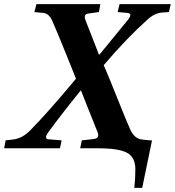

<svg xmlns="http://www.w3.org/2000/svg" viewBox="-41 -712 840 922"><path d="M-21 0 -14 -38 21 -42Q66 -47 104 -86Q182 -164 324 -334Q319 -347 275.5 -454.5Q232 -562 209 -614Q194 -647 167 -650L124 -654L134 -692H441L434 -654L383 -647Q358 -644 370 -614L434 -450H437Q558 -597 576 -620Q596 -647 571 -650L524 -654L533 -692H779L770 -654L740 -652Q700 -650 664 -615Q567 -528 457 -399Q480 -347 522 -241.5Q564 -136 584 -91Q604 -46 641 -42L679 -38H689L642 190H604Q609 146 609 101Q609 44 569.5 22Q530 0 427 0H344L352 -38L406 -44Q439 -47 428 -76L348 -277H346Q245 -152 189 -74Q169 -45 193 -43L255 -38L247 0Z"/></svg>

Font: Heuristica
Style: Bold Italic
Weight: 700
Italic angle: -13°
Version: Version 1.0.2